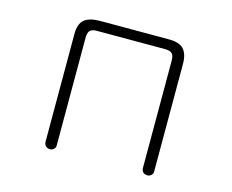

<svg xmlns="http://www.w3.org/2000/svg" viewBox="-99 -830 1197 989"><g transform="rotate(15 500.0 -335.5)"><path d="M686.5 -687.5H321.3Q262.7 -687.5 235.4 -665Q209 -641.6 209 -589.8V-14.6Q209 0 217.8 8.8Q226.6 17.6 239.3 17.6Q251 18.6 259.8 10.7Q269.5 2.9 269.5 -9.8V-583Q269.5 -610.4 279.3 -622.1Q290 -633.8 316.4 -633.8H679.7Q707 -633.8 717.8 -623Q728.5 -612.3 728.5 -583V-13.7Q728.5 1 737.3 9.8Q746.1 17.6 758.8 17.6Q770.5 18.6 779.3 10.7Q789.1 2.9 789.1 -9.8V-584Q789.1 -638.7 763.7 -664.1Q740.2 -687.5 686.5 -687.5Z"/></g></svg>

Font: GulimChe
Style: Regular
Weight: 400
Monospace: yes
Version: Version 2.21